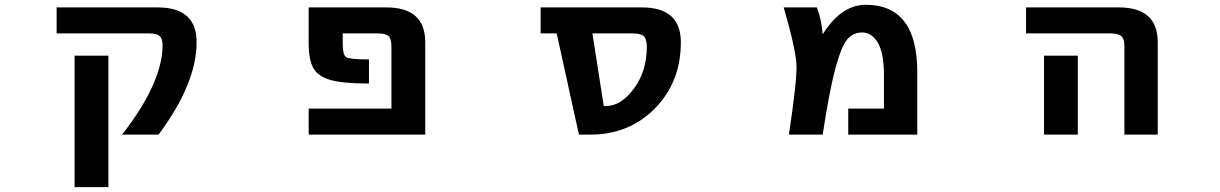

<svg xmlns="http://www.w3.org/2000/svg" viewBox="-20 -554 5040 793"><path d="M792 -379.9Q792 -209 634.8 2H484.4Q651.4 -212.9 651.4 -367.2Q651.4 -394.5 639.2 -405.3Q627 -416 594.7 -416H213.9V-523.4H630.9Q792 -523.4 792 -379.9ZM288.1 218.8V-324.2H427.7V218.8Z M1736.3 2H1254.9V-105.5H1596.7V-363.3Q1596.7 -393.6 1585 -404.8Q1573.2 -416 1540 -416H1395.5V-375Q1395.5 -327.1 1409.7 -317.9Q1423.8 -308.6 1503.9 -308.6V-209Q1396.5 -209 1345.2 -223.6Q1293.9 -238.3 1274.4 -272.5Q1254.9 -306.6 1254.9 -375V-523.4H1575.2Q1736.3 -523.4 1736.3 -379.9Z M2426.8 -416 2473.6 -116.2H2483.4Q2544.9 -116.2 2598.1 -188Q2651.4 -259.8 2651.4 -360.4Q2651.4 -392.6 2639.2 -404.3Q2627 -416 2593.8 -416ZM2279.3 -416H2212.9V-523.4H2630.9Q2792 -523.4 2792 -379.9Q2792 -214.8 2685.1 -106.4Q2578.1 2 2418 2H2371.1Z M3377.9 -412.1Q3454.1 -534.2 3555.7 -534.2Q3768.6 -534.2 3768.6 -255.9V2H3483.4V-105.5H3630.9V-243.2Q3630.9 -334 3606 -377Q3581.1 -419.9 3540 -419.9Q3503.9 -419.9 3479.5 -391.6Q3455.1 -363.3 3430.2 -271Q3405.3 -178.7 3377.9 2H3238.3Q3272.5 -222.7 3269.5 -287.1Q3266.6 -351.6 3216.8 -523.4H3353.5Q3373 -475.6 3377.9 -412.1Z M4217.8 -416V-523.4H4600.6Q4761.7 -523.4 4761.7 -379.9V2H4624V-363.3Q4624 -393.6 4611.3 -404.8Q4598.6 -416 4565.4 -416ZM4431.6 -324.2V-132.8V2H4292V-132.8V-324.2Z"/></svg>

Font: GenEi Gothic M Regular
Style: Bold
Weight: 700
Designer: o_tamon (Modified); [Source Han Sans]
Ryoko NISHIZUKA  (kana & ideographs); Paul D. Hunt (Latin, Greek & Cyrillic); Wenl
Version: Version 1.1a;Original Version 1.004